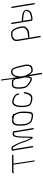

<svg xmlns="http://www.w3.org/2000/svg" viewBox="1632 -2385 954 4258"><g transform="rotate(-90 2109.0 -256.0)"><path d="M671.5 38C677.9 38 682.3 30.9 681 23L661.7 -93C650.3 -161.3 641.4 -226.6 632.6 -287C626.3 -330.4 623.8 -359 617.2 -398.5C614.6 -414.2 612.9 -426.3 612 -435H795.4C803.3 -435 809.2 -442.1 807.9 -450C806.5 -457.9 798.3 -465 790.4 -465H602.2C600.3 -466.3 598.4 -467 596.2 -467C594.1 -467 592.1 -466.3 590.2 -465H429.6C416.6 -465 385.4 -449.5 400.7 -431.5C415.6 -413.9 426.2 -435 434.6 -435H588C589 -425.7 590.7 -413.5 593.2 -398.5C595.7 -383.5 599 -357.3 603.1 -319.8C607.3 -282.3 618.8 -206.7 637.7 -93L657 23C658.3 30.9 665.2 38 671.5 38Z M987.7 4C995.6 4 1001.5 -3.1 1000.2 -11L927.7 -446C930.3 -446.7 932.6 -447 934.6 -447H966.6C967.2 -447 970.6 -442.6 976.5 -433.9C982.5 -425.2 989.7 -412.9 998.1 -397.2C1012.1 -371.2 1043.4 -321.1 1055.2 -286.9C1065.4 -257.1 1072.9 -241.3 1082.3 -208.2C1092.1 -174.1 1108 -140.1 1119.3 -112.5C1126.2 -95.7 1136.9 -80.3 1144.5 -62.9C1148.6 -53.5 1156.3 -39.7 1167.6 -21.5C1172 -14.5 1177.8 -10 1185.1 -8C1197.6 -3.3 1204.2 -13 1205 -37C1204.9 -37.8 1205.5 -52.1 1206.7 -80C1207.8 -104.3 1208.2 -136 1208.9 -160.5C1209.4 -178.2 1209.1 -249.3 1211.1 -265C1211.5 -288.5 1212.9 -305.3 1215.2 -315.4C1219.4 -333.3 1215.8 -349.7 1221.9 -363.9C1227.8 -377.4 1233.5 -393.5 1236.9 -408C1238.5 -415 1247.7 -415.3 1255.4 -418.6C1267.1 -423.6 1282.8 -421 1298.9 -421C1300 -410.3 1301.3 -400.3 1302.9 -391L1368.3 2C1369.7 9.9 1377.9 17 1385.8 17C1393.8 17 1399.7 9.9 1398.3 2L1332.9 -391C1331.4 -399.7 1330.2 -409.3 1329.1 -420C1325.6 -440.7 1316.2 -451 1300.9 -451H1284.9C1280.1 -451 1274.4 -451.2 1267.8 -451.7C1254.3 -452.7 1237.4 -444.5 1226.9 -441.5C1215.5 -438.3 1213.5 -423.3 1210.1 -412.5C1204.9 -396 1194.5 -376.7 1194.1 -355.4C1193.8 -336 1188.7 -314.3 1188.2 -300.3C1186.8 -266.8 1184.1 -252.1 1184.7 -207C1185.6 -142.8 1183.5 -115.8 1180.5 -45C1167.4 -65.3 1164.2 -76.7 1152.1 -98C1143.3 -113.5 1130 -146.7 1123.1 -163.2C1117.3 -177 1099.5 -233.4 1093.9 -248L1085.4 -270C1082.6 -277.3 1080 -285 1077.6 -293L1069.5 -315C1061.6 -336.7 1055.8 -343.2 1043.5 -369.2C1022.7 -412.7 1021.5 -417.1 992.2 -461C985.1 -471.7 974.9 -477 961.6 -477H929.6C904.9 -477 894 -468.3 896.9 -451L970.2 -11C971.5 -3.1 979.7 4 987.7 4Z M1673.9 -416C1706.2 -375.2 1725.2 -328.4 1731 -275.6C1733.5 -252 1733.8 -212.3 1731.7 -156.4C1729.7 -100.5 1724.7 -65 1716.9 -50C1705.2 -30.6 1679.8 -24.9 1640.7 -33C1605.9 -37.5 1576.4 -46.2 1552.4 -59C1534.3 -68.8 1520.9 -85.5 1512 -109C1485.4 -167.9 1488.8 -181.9 1484.1 -235C1479.9 -281.5 1479.3 -317.2 1482.2 -342C1484.9 -378.8 1498.6 -406.8 1523.4 -426C1531.2 -432 1544.3 -435 1562.7 -435H1583.7C1600.7 -435 1617.9 -432.5 1635.2 -427.5C1648.8 -423.6 1673.4 -419.3 1673.9 -416ZM1557.8 -465C1517.6 -465 1501.3 -456.2 1478.2 -426C1453.2 -396 1445 -333.3 1453.6 -238C1455.1 -220.7 1456.1 -203.8 1456.6 -187.5C1457.1 -171.2 1465.1 -145.1 1480.5 -109.1C1496 -73.2 1516 -47.8 1540.7 -33C1572.1 -17.6 1605.5 -7.6 1640.7 -3L1671.4 1C1705.4 3 1729.6 -8 1743.9 -32C1755.4 -53.7 1761.6 -92.9 1762.3 -149.5C1763.1 -213 1769.9 -277.1 1742.1 -350.2C1727.3 -389.2 1721.6 -397 1707.6 -418C1711.7 -421.3 1713.2 -426 1712.2 -432C1710.6 -442 1704.7 -447 1694.7 -447H1682.7C1679.9 -448.3 1672.7 -453 1661.4 -461L1648.9 -470C1638.2 -477.2 1624.6 -472.1 1626.8 -459C1606.1 -463 1591.3 -465 1582.3 -465Z M2166.1 -324 2161.9 -349C2160.6 -357 2155.1 -367.7 2145.4 -381C2119 -417.3 2069.6 -443.6 2019.4 -456C1980.1 -467.3 1954 -466.3 1920.5 -442.7C1908.6 -435.2 1897.3 -420.3 1886.7 -398C1874.5 -375.7 1867.1 -338.2 1864.5 -285.5C1862.7 -250.6 1859.8 -217.5 1868 -168C1878.4 -105.5 1896 -60.6 1940 -42C1976 -24 2018.3 -15 2059.1 -15C2123.5 -10 2161.4 -57.6 2177.5 -108.5C2185.4 -133.5 2189.3 -142.3 2193.9 -175L2195.9 -187C2199 -205.3 2166.4 -214.7 2166.4 -196L2164.4 -184C2155.1 -137 2145 -99.2 2114.9 -67C2092.3 -43.6 2060.3 -37.8 2015.4 -49.5C2008.9 -51.2 1997 -53.4 1980.5 -56.3C1963.9 -59.2 1951.2 -64 1942.5 -70.8C1917.7 -90.2 1904.8 -127.3 1898 -168C1887.9 -228.9 1890.3 -243.2 1898.3 -326C1900.2 -345.4 1905.4 -363.9 1914 -381.5C1931.7 -418 1953.8 -434.8 1979.3 -432C2005.4 -432 2031.4 -424.7 2061.8 -410C2067.5 -407.3 2074.2 -404.3 2081.7 -401C2093.8 -395.6 2129.2 -365.4 2131.9 -349L2136.1 -324C2137.4 -316.1 2145.7 -309 2153.6 -309C2161.5 -309 2167.4 -316.1 2166.1 -324Z M2460.8 -467H2432.8L2395.7 -469H2367.7C2329.6 -469 2309.8 -459.7 2289.7 -429.9C2273.1 -405.2 2262.8 -325.4 2275.7 -248L2282.7 -206.1C2286.4 -183.5 2293.1 -165.2 2302.8 -151.5C2320.3 -126.5 2325.2 -116.4 2364.3 -85.5C2424.6 -37.9 2469.5 -18.7 2507.1 -28C2512.5 -29.3 2518.6 -35.3 2525.3 -46C2535.6 -65.2 2541.2 -89.2 2542.1 -118L2592.8 186C2594.1 193.9 2602.4 201 2610.3 201C2618.2 201 2624.1 193.9 2622.8 186L2576.3 -93C2588.3 -75.9 2594.5 -64 2607.8 -48C2628.7 -21.3 2648.5 -8 2667.3 -8H2693C2715.9 -8 2761.2 -19.4 2773.3 -32C2804 -63.5 2813.4 -115.2 2801.5 -187L2785.1 -249C2778.9 -286.3 2772.1 -317 2764.8 -341C2747.6 -397.4 2731.1 -449.9 2701.2 -471C2682.1 -485.8 2661.5 -491.3 2639.4 -487.5C2633.6 -486.5 2628.1 -485.7 2623.4 -485C2601.4 -482.2 2582.7 -471.4 2567.2 -452.5C2563.7 -448.2 2559 -442.8 2553 -436.3C2547.1 -429.8 2542.2 -419.4 2538.4 -405L2533.5 -384C2531.7 -376.7 2529.3 -368 2526.2 -358L2502 -503L2485.1 -643L2476 -698C2474.6 -706.2 2468.6 -713 2461.9 -713C2455.2 -713 2450.6 -706.2 2452 -698L2461.1 -643L2477.9 -504L2492.5 -416C2488.3 -422.4 2476.2 -435.5 2473.2 -441C2475.4 -443.7 2476.1 -447.2 2475.4 -451.5C2474 -459.8 2467.4 -467 2460.8 -467ZM2437.8 -437H2456.2C2454.1 -430.3 2455.4 -424.3 2460 -419C2473.3 -403.4 2480.4 -392.8 2481.4 -387L2495.2 -304C2496.2 -298 2497.3 -289.7 2498.5 -279C2499.7 -268.3 2506.7 -242.7 2519.4 -202C2519.3 -199.3 2519.4 -195.2 2519.8 -189.5C2522.7 -150.6 2517.8 -90.2 2503.8 -67C2499 -59 2493.3 -55.7 2486.7 -57C2467 -57 2448.9 -62.5 2432.4 -73.5C2418.7 -82 2410.7 -85.3 2394.7 -98C2365.8 -117.7 2346.5 -135.2 2336.9 -150.5C2334.2 -154.8 2331.1 -159.3 2327.7 -164C2319.7 -180 2314.5 -195.3 2312 -210L2305.7 -248C2303.5 -261.3 2302.1 -273.3 2301.7 -284C2300 -324.1 2298.9 -321.6 2304.5 -375C2306.1 -389.3 2310.3 -402 2317.1 -413.1C2330.2 -434.1 2339.9 -439 2372.7 -439H2400.7ZM2677.5 -38H2663.5C2647.4 -38 2629 -54.5 2608.4 -87.5C2604.1 -94.5 2598.9 -102.3 2592.9 -111C2582 -126.9 2571.4 -149.9 2564 -167L2543.2 -256C2543.3 -258.7 2543.5 -266.9 2543.8 -280.6C2544.3 -305.6 2547.8 -312.3 2549.1 -333C2550.5 -352.9 2557.6 -370.9 2562.1 -390.3C2567 -411.1 2576.1 -416.3 2585.6 -429C2596.4 -443.1 2611.8 -451.8 2631.8 -455L2647.5 -457C2652.7 -457.7 2658.2 -458 2663.8 -458C2669.5 -458 2676.9 -454.7 2686 -448C2706.5 -433.5 2727.2 -379.2 2748.1 -285C2750.8 -273 2753.1 -261 2755.1 -249L2771.5 -187C2782.5 -120.7 2777.7 -80.7 2747.4 -52.3C2741.9 -47.1 2728.7 -43.4 2707.8 -41Z M3442 156 3362.9 -319C3357 -354.3 3356.5 -379.3 3361.4 -394C3363 -403.5 3370.7 -413.9 3384.6 -425.1C3421.6 -455.1 3424.2 -457 3494 -457C3509.9 -457 3521.8 -455.5 3528.9 -452.5C3557.2 -440.6 3584.5 -392.4 3595.5 -358C3605.2 -327.9 3610.6 -315.3 3618.2 -270C3628.8 -225.5 3623.6 -192.7 3602.6 -171.5C3587.6 -156.4 3576.4 -142.9 3556.1 -132.9C3539.3 -122.9 3478 -113 3445.2 -113H3413.2C3405.3 -113 3399.4 -105.9 3400.7 -98C3402 -90.1 3410.3 -83 3418.2 -83H3450.2C3455.5 -83 3460.8 -83.3 3466 -84C3493.6 -84 3520.1 -88 3550.8 -96C3570.8 -100.5 3590.5 -112.1 3608.3 -131C3626.1 -146.9 3637.2 -159.9 3641.6 -169.9C3657.1 -204.8 3657.6 -232.6 3641.5 -304C3636 -337.2 3621.9 -376 3599.2 -420.3C3593.2 -431.9 3581.5 -445.9 3563.8 -462.3C3546.2 -478.8 3522.9 -487 3494 -487H3477.7C3470.2 -487 3460.7 -486.3 3449.2 -485L3432 -483C3409 -479.1 3387 -469.2 3367.6 -453.1C3327.5 -420.2 3320.4 -393.9 3332.9 -319L3412 156C3413.3 163.9 3421.6 171 3429.5 171C3437.4 171 3443.3 163.9 3442 156Z M4170.5 26 4155.9 -62C4152.3 -83.3 4149 -107.3 4145.9 -134L4090.3 -468C4088.9 -476.2 4081.6 -483 4073.3 -483C4064.9 -483 4058.9 -476.2 4060.3 -468L4109.2 -174L4126.3 -62L4140.9 26C4142.3 34.2 4150.2 41 4158.5 41C4166.9 41 4171.9 34.2 4170.5 26ZM3776 -222C3779 -220 3781.9 -219 3784.5 -219H3820.5C3832.5 -219 3847.4 -217.7 3865.2 -215L3901.7 -209.1C3917.6 -206.6 3933.7 -202.9 3950 -198C3974.9 -188.3 3990.1 -175.2 3995.9 -158.6C3998 -152.3 3995.4 -139.5 3987.8 -120C3973.5 -91.9 3958.1 -75 3941.6 -69.3C3936.3 -67.5 3923.1 -62.5 3902 -54.3C3877.2 -46.1 3847.5 -42 3815 -42C3811 -42 3808 -42.3 3805.8 -43ZM3716.9 -487C3709 -487 3703.1 -479.9 3704.4 -472L3776.5 -39C3779.5 -21 3793.3 -12 3818 -12C3856.2 -12 3910.7 -23.4 3929.9 -31.5C3943.9 -37.4 3961.1 -41.9 3972.1 -51C3995.6 -70.5 4011 -96.2 4018.5 -128C4025.7 -166 4009.8 -196.2 3970.9 -218.6C3956.3 -227 3928.8 -234.5 3888.5 -241C3868.3 -244.3 3839.6 -249 3808.8 -249H3785.3C3778.8 -249 3774.3 -248.3 3771.9 -247L3734.4 -472C3733.1 -479.9 3724.8 -487 3716.9 -487Z"/></g></svg>

Font: MewTooHand
Style: CondLta
Weight: 400
Designer: Mew Too, Robert Jablonski
Version: Version 0.77